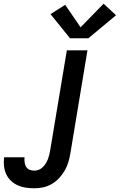

<svg xmlns="http://www.w3.org/2000/svg" viewBox="-85 -791 645 1034"><path d="M100 223Q76 223 53 219.5Q30 216 9.5 206.5Q-11 197 -27 181.5Q-43 166 -52 146Q-61 126 -63.5 103Q-66 80 -63 56H47Q46 70 47.5 83Q49 96 55.5 107Q62 118 74 123Q86 128 100 128Q112 128 123.5 123.5Q135 119 144.5 110Q154 101 161 90Q168 79 172.5 67.5Q177 56 180 44Q183 32 185 20L275 -520H386L294 35Q290 59 283 82.5Q276 106 263.5 127.5Q251 149 233.5 168Q216 187 193.5 200Q171 213 147 218Q123 223 100 223ZM292 -585 187 -715 266 -765 349 -644 473 -771 540 -709 391 -585Z"/></svg>

Font: Iosevka QP
Style: Bold Italic
Weight: 700
Italic angle: -9°
Designer: Belleve Invis
Foundry: Belleve Invis
Version: Version 20.0.0; ttfautohint (v1.8.4)